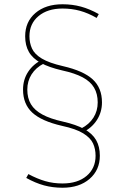

<svg xmlns="http://www.w3.org/2000/svg" viewBox="-20 -760 586 900"><path d="M361 -158Q398 -177 418 -208.5Q438 -240 438 -280Q438 -320 421 -349Q404 -378 367.5 -397.5Q331 -417 271 -430Q210 -444 171.5 -465Q133 -486 115.5 -516.5Q98 -547 98 -590Q98 -658 146 -699Q194 -740 273 -740Q319 -740 359.5 -729Q400 -718 443 -694L433 -676Q393 -699 354.5 -709.5Q316 -720 273 -720Q203 -720 160.5 -684.5Q118 -649 118 -590Q118 -559 130 -532.5Q142 -506 176 -485.5Q210 -465 275 -450Q371 -428 414.5 -388Q458 -348 458 -280Q458 -234 434 -197Q410 -160 367 -139ZM273 120Q227 120 186.5 109Q146 98 103 74L113 56Q154 78 192 89Q230 100 273 100Q344 100 386 64.5Q428 29 428 -30Q428 -62 416 -88Q404 -114 370 -135Q336 -156 271 -170Q175 -192 131.5 -232Q88 -272 88 -340Q88 -387 112 -423.5Q136 -460 179 -481L185 -462Q148 -443 128 -411.5Q108 -380 108 -340Q108 -300 125 -271.5Q142 -243 179 -223Q216 -203 275 -190Q337 -176 375 -155Q413 -134 430.5 -103.5Q448 -73 448 -30Q448 37 400 78.5Q352 120 273 120Z"/></svg>

Font: M PLUS 1 Thin
Style: Regular
Weight: 100
Designer: Coji Morishita
Foundry: UNDERFOREST DESIGN
Version: Version 1.001